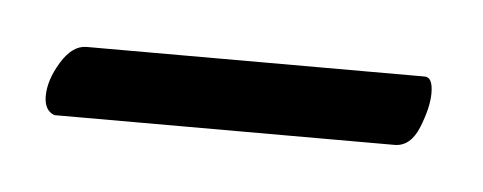

<svg xmlns="http://www.w3.org/2000/svg" viewBox="-24 -489 239 95"><g transform="rotate(5 95.5 -441.5)"><path d="M4 -424Q-1 -426 -1 -433Q-1 -441 4.5 -450Q10 -459 17 -459H185Q189 -459 189 -451Q189 -444 185 -434Q181 -424 173 -424Z"/></g></svg>

Font: Carattere
Style: Regular
Weight: 400
Designer: Robert E. Leuschke
Foundry: Robert E. Leuschke
Version: Version 1.010; ttfautohint (v1.8.3)